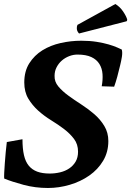

<svg xmlns="http://www.w3.org/2000/svg" viewBox="-26 -925 654 957"><path d="M86 -231Q86 -184 93.5 -151.5Q101 -119 117.5 -99Q134 -79 159.5 -69.5Q185 -60 222 -60Q248 -60 273.5 -66Q299 -72 319 -85.5Q339 -99 351 -119.5Q363 -140 363 -169Q363 -206 343 -232.5Q323 -259 293.5 -281.5Q264 -304 229 -325.5Q194 -347 164.5 -373.5Q135 -400 115 -433.5Q95 -467 95 -514Q95 -570 120 -609.5Q145 -649 185 -674Q225 -699 276 -710.5Q327 -722 379 -722Q421 -722 455.5 -716.5Q490 -711 515.5 -703.5Q541 -696 558 -688.5Q575 -681 581 -678Q585 -663 581.5 -641.5Q578 -620 573 -600Q566 -570 558.5 -542.5Q551 -515 543 -493L481 -495Q487 -527 485 -555.5Q483 -584 469.5 -606Q456 -628 429.5 -640.5Q403 -653 360 -653Q339 -653 318.5 -645Q298 -637 282 -623Q266 -609 256 -589.5Q246 -570 246 -547Q245 -518 264.5 -494.5Q284 -471 314 -449Q344 -427 379 -404.5Q414 -382 444 -356Q474 -330 494 -297Q514 -264 514 -222Q514 -167 488 -123.5Q462 -80 419 -50Q376 -20 322 -4Q268 12 213 12Q150 12 92 -3.5Q34 -19 -5 -35Q-6 -42 -5 -63.5Q-4 -85 -2 -111.5Q0 -138 2.5 -166.5Q5 -195 8 -217ZM549 -905Q572 -891 587.5 -868Q603 -845 608 -828Q608 -821 605 -819L368 -758Q358 -769 357 -780.5Q356 -792 360 -801Z"/></svg>

Font: Lusitana
Style: Bold Italic
Weight: 700
Designer: Ana Paula Megda
Foundry: Ana Paula Megda
Version: Version 1.000; ttfautohint (v1.1) -l 8 -r 50 -G 200 -x 14 -D